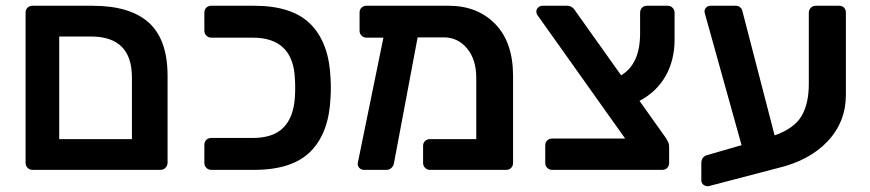

<svg xmlns="http://www.w3.org/2000/svg" viewBox="-20 -591 3026 668"><path d="M69 -24V-547Q69 -558 76 -564.5Q83 -571 93 -571H301Q433 -571 498 -512Q563 -453 563 -327V-25Q563 -15 556 -7.5Q549 0 538 0H93Q83 0 76 -7Q69 -14 69 -24ZM439 -107V-322Q439 -464 296 -464H186V-107Z M691 -24V-87Q691 -98 698 -104.5Q705 -111 715 -111H859Q931 -111 966.5 -147.5Q1002 -184 1006 -254Q1007 -267 1007 -286Q1007 -305 1006 -317Q1000 -460 859 -460H715Q705 -460 698 -467Q691 -474 691 -484V-547Q691 -558 698 -564.5Q705 -571 715 -571H864Q998 -571 1061.5 -506Q1125 -441 1130 -319Q1131 -306 1131 -286Q1131 -265 1130 -252Q1125 -130 1061.5 -65Q998 0 864 0H715Q705 0 698 -7Q691 -14 691 -24Z M1765 -327V-24Q1765 -14 1758.5 -7Q1752 0 1741 0H1476Q1466 0 1459 -7Q1452 -14 1452 -24V-83Q1452 -94 1459 -100.5Q1466 -107 1476 -107H1637V-320Q1637 -384 1605 -422.5Q1573 -461 1524 -461H1433L1351 -25Q1350 -15 1342.5 -7.5Q1335 0 1325 0H1247Q1236 0 1229.5 -7.5Q1223 -15 1225 -25L1314 -460H1255Q1245 -460 1238 -467Q1231 -474 1231 -484V-547Q1231 -558 1238 -564.5Q1245 -571 1255 -571H1541Q1641 -571 1703 -507.5Q1765 -444 1765 -327Z M2205 -240 2296 -112Q2302 -103 2305 -96Q2308 -89 2308 -80V-24Q2308 -14 2301.5 -7Q2295 0 2284 0H1901Q1891 0 1884 -7Q1877 -14 1877 -24V-85Q1877 -96 1884 -102.5Q1891 -109 1901 -109H2155L1853 -534Q1846 -542 1846 -551Q1846 -559 1852.5 -565Q1859 -571 1867 -571H1952Q1971 -571 1981 -554L2141 -329Q2207 -368 2207 -475V-546Q2207 -557 2213.5 -564Q2220 -571 2231 -571H2303Q2313 -571 2320 -564Q2327 -557 2327 -546V-454Q2327 -382 2296 -327Q2265 -272 2205 -240Z M2923 -547V-261Q2923 -167 2859.5 -99.5Q2796 -32 2685 -6L2448 56Q2438 59 2429 53Q2420 47 2420 36V-23Q2420 -45 2439 -51L2560 -86L2436 -531Q2431 -548 2431 -551Q2431 -559 2437 -565Q2443 -571 2451 -571H2539Q2548 -571 2554 -566.5Q2560 -562 2562 -556L2675 -120Q2743 -144 2768.5 -187Q2794 -230 2794 -299V-547Q2794 -557 2801 -564Q2808 -571 2819 -571H2899Q2910 -571 2916.5 -564.5Q2923 -558 2923 -547Z"/></svg>

Font: Hezaedrus Medium
Style: Regular
Weight: 500
Designer: Hubert & Fischer
Foundry: Hubert & Fischer
Version: Version 1.10;September 3, 2019;FontCreator 11.5.0.2425 64-bi